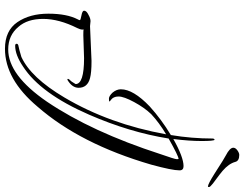

<svg xmlns="http://www.w3.org/2000/svg" viewBox="-125 -715 982 772"><g transform="rotate(90 366.0 -329.0)"><path d="M214 -176 122 -173Q104 -173 98 -174Q99 -173 99 -167.5Q99 -162 93 -149Q56 -75 56 -11.5Q56 52 88 88Q122 129 179 129Q282 129 389 -27Q510 -206 600 -484Q620 -541 620 -548.5Q620 -556 619 -556Q608 -556 537 -516Q512 -359 441 -196Q356 -1 248 69Q201 101 164 101Q156 101 156 95Q156 89 166 87.5Q176 86 209 76Q292 38 372 -97Q479 -278 520 -506Q472 -477 439 -446Q413 -419 390.5 -377.5Q368 -336 368 -314.5Q368 -293 383 -283Q388 -280 388 -278Q388 -276 377 -276Q366 -276 352 -291Q339 -307 339 -324Q339 -374 408 -440Q460 -487 523 -525Q537 -609 537 -693Q537 -699 542 -701Q547 -698 547 -648.5Q547 -599 539 -535Q612 -576 648 -576Q665 -576 665 -560Q665 -530 642 -446Q559 -161 409 11Q299 142 176 142Q103 142 69 92Q35 42 35 -32.5Q35 -107 58 -151Q61 -156 61 -159Q61 -162 42 -165.5Q23 -169 23 -176Q23 -186 40 -194Q54 -202 65 -202L85 -200L225 -206Q272 -206 294 -200Q333 -190 333 -154Q333 -128 301 -109Q297 -109 297 -111Q297 -115 308 -126Q318 -141 318 -142Q318 -176 214 -176ZM718 -694Q732 -683 732 -678.5Q732 -674 730 -674Q720 -674 676 -702Q614 -742 605 -746Q574 -762 574 -776Q574 -785 584.5 -792.5Q595 -800 603 -800Q627 -800 631 -784Q638 -758 667 -733Q672 -728 718 -694Z"/></g></svg>

Font: Ruthie
Style: Regular
Weight: 400
Designer: Robert E. Leuschke
Foundry: Robert E. Leuschke
Version: Version 1.003